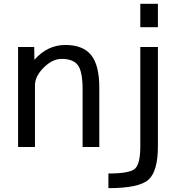

<svg xmlns="http://www.w3.org/2000/svg" viewBox="-20 -772 964 1011"><path d="M811.5 -524.4V-2Q811.5 129.9 761.7 174.3Q711.9 218.8 550.8 218.8V141.6Q663.1 141.6 690.9 116.2Q718.8 90.8 718.8 -2V-524.4ZM718.8 -628.9V-752H811.5V-628.9ZM324.2 -535.2Q417 -535.2 460 -481.9Q502.9 -428.7 502.9 -310.5V2H415V-300.8Q415 -395.5 390.1 -428.7Q365.2 -461.9 304.7 -461.9Q255.9 -461.9 210 -416Q164.1 -370.1 164.1 -323.2V2H75.2V-524.4H160.2L161.1 -457Q229.5 -535.2 324.2 -535.2Z"/></svg>

Font: Nasu
Style: Regular
Weight: 400
Designer: Ryoko NISHIZUKA (kana &amp; ideographs); Paul D. Hunt (Latin, Greek &amp; Cyrillic); Wenlong ZHANG (bopomofo); Sandoll C
Version: Version 2014.1215